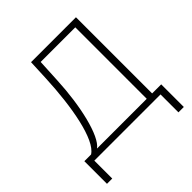

<svg xmlns="http://www.w3.org/2000/svg" viewBox="-230 -887 1212 1212"><g transform="rotate(-45 376.0 -281.0)"><path d="M146 -42C213 -90 263 -307 273 -524L281 -680H590V-42ZM719 -42H638V-722H237L231 -585C220 -338 176 -94 93 -42H33V160H80V0H671V160H719Z"/></g></svg>

Font: Perun ExtraLight
Style: Regular
Weight: 200
Foundry: Copyright (c) Stefan Peev, Context Ltd, 2016
Version: Version 1.089